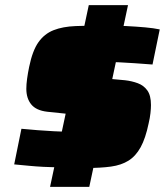

<svg xmlns="http://www.w3.org/2000/svg" viewBox="-20 -716 648 744"><path d="M315 -65Q257 -66 217 -67Q177 -68 148 -69.5Q119 -71 93 -73.5Q67 -76 35 -79L63 -217Q94 -214 126.5 -211.5Q159 -209 188 -207.5Q217 -206 236 -206Q281 -206 305.5 -207.5Q330 -209 342 -213.5Q354 -218 359 -227Q362 -232 362.5 -237.5Q363 -243 363 -247Q363 -258 352 -261Q341 -264 307 -268L163 -283Q120 -288 101 -311.5Q82 -335 82 -372Q82 -389 85 -411Q88 -433 93 -457Q106 -520 129 -552.5Q152 -585 187.5 -599Q223 -613 273 -615Q323 -617 389 -617Q431 -617 470 -615Q509 -613 542.5 -610Q576 -607 599 -602L571 -466Q536 -469 502.5 -471Q469 -473 443.5 -474.5Q418 -476 405 -476Q368 -476 344 -475Q320 -474 307.5 -471Q295 -468 290 -461Q286 -457 284.5 -450Q283 -443 283 -437Q283 -427 292 -423.5Q301 -420 334 -417L465 -405Q491 -402 514 -393.5Q537 -385 551 -365.5Q565 -346 565 -309Q565 -296 563 -277.5Q561 -259 556 -238Q544 -180 525 -145.5Q506 -111 478 -93.5Q450 -76 410 -70.5Q370 -65 315 -65ZM174 8 324 -696H476L326 8Z"/></svg>

Font: Saira Expanded ExtraBold
Style: Italic
Weight: 800
Width: 7
Italic angle: -12°
Designer: Hector Gatti with collaboration of the Omnibus-Type team
Foundry: Omnibus-Type
Version: Version 1.101